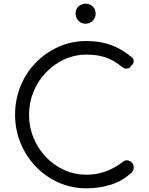

<svg xmlns="http://www.w3.org/2000/svg" viewBox="-20 -1014 811 1044"><path d="M451 10Q370 10 299.5 -21Q229 -52 175.5 -107.5Q122 -163 92 -235.5Q62 -308 62 -391Q62 -473 91.5 -545.5Q121 -618 174.5 -673Q228 -728 298.5 -759.5Q369 -791 451 -791Q523 -791 582 -770Q641 -749 696 -703Q705 -696 706.5 -686.5Q708 -677 704 -668.5Q700 -660 692 -656Q690 -648 682 -644Q674 -640 663.5 -641Q653 -642 643 -650Q604 -684 558 -700.5Q512 -717 451 -717Q386 -717 329.5 -691Q273 -665 230 -620Q187 -575 162.5 -516Q138 -457 138 -391Q138 -323 162.5 -264Q187 -205 230 -160Q273 -115 329.5 -89.5Q386 -64 451 -64Q506 -64 555 -82Q604 -100 648 -134Q660 -144 673.5 -142Q687 -140 697 -130Q707 -120 707 -104Q707 -96 704.5 -89.5Q702 -83 696 -76Q645 -29 582 -9.5Q519 10 451 10ZM445 -885Q423 -885 407 -901Q391 -917 391 -940Q391 -965 407.5 -979.5Q424 -994 446 -994Q467 -994 483.5 -979.5Q500 -965 500 -940Q500 -917 484 -901Q468 -885 445 -885Z"/></svg>

Font: Comfortaa
Style: Regular
Weight: 400
Designer: Johan Aakerlund
Foundry: Johan Aakerlund
Version: Version 3.104; ttfautohint (v1.8.1.43-b0c9)